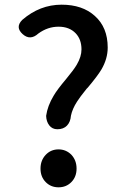

<svg xmlns="http://www.w3.org/2000/svg" viewBox="-20 -787 531 820"><path d="M230 13Q197 13 175 -9.5Q153 -32 153 -67Q153 -102 175 -125.5Q197 -149 230 -149Q262 -149 285 -126Q307 -102 307 -67Q307 -32 285 -9.5Q263 13 230 13ZM225 -235Q203 -235 190 -252Q178 -268 177 -292Q183 -335 209 -378Q224 -404 262 -449Q296 -490 308 -511Q328 -545 328 -576Q328 -619 303 -645Q276 -673 230 -673Q184 -673 144 -644Q109 -612 76.5 -641.5Q44 -671 75 -702Q150 -767 243 -767Q332 -767 385 -719Q440 -670 440 -584Q440 -536 413 -490Q397 -463 355 -413L353 -411Q352 -410 350 -408Q321 -372 309 -353Q289 -322 283 -293Q281 -266 266 -250.5Q251 -235 225 -235Z"/></svg>

Font: GenSenRounded TW M
Style: Regular
Weight: 500
Version: Version 1.501;PS 1;hotconv 16.6.51;makeotf.lib2.5.65220